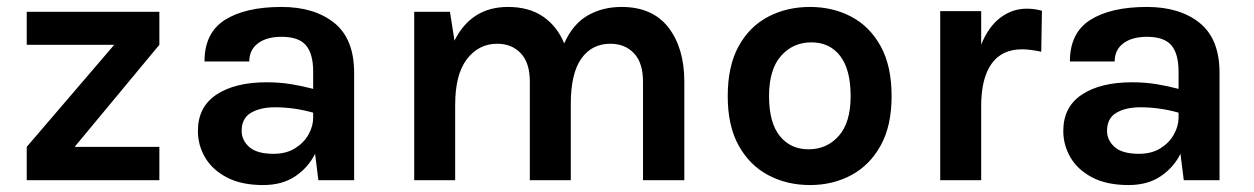

<svg xmlns="http://www.w3.org/2000/svg" viewBox="-20 -519 3612 553"><path d="M57 0V-96L309 -390H57V-485H439V-390L195 -96H439V0Z M738 14Q675.5 14 633.8 -7.8Q592 -29.5 571 -65Q550 -100.5 550 -142Q550 -211 603.5 -246.5Q657 -282 748 -282Q784.5 -282 817.2 -276.8Q850 -271.5 882 -263V-313Q882 -364 861.2 -388.5Q840.5 -413 791 -413Q748 -413 723 -394.2Q698 -375.5 698 -342H569Q569 -424.5 628 -461.8Q687 -499 791 -499Q885.5 -499 942.8 -453Q1000 -407 1000 -309V0H897L887.5 -76Q867.5 -36 830 -11Q792.5 14 738 14ZM676 -142Q676 -115 698 -95.5Q720 -76 768 -76Q804.5 -76 830 -92Q855.5 -108 868.8 -132Q882 -156 882 -180V-194.5Q827 -210 772 -210Q730 -210 703 -194.2Q676 -178.5 676 -142Z M1173 0V-485H1276L1289 -402Q1337.5 -499 1443 -499Q1504 -499 1544.5 -471Q1585 -443 1605 -394Q1630 -450 1672.8 -474.5Q1715.5 -499 1770 -499Q1859.5 -499 1905.2 -439.8Q1951 -380.5 1951 -284V0H1832V-284Q1832 -338 1806 -365.5Q1780 -393 1738 -393Q1684.5 -393 1654.2 -350Q1624 -307 1624 -220V0H1506V-284Q1506 -338 1480 -365.5Q1454 -393 1412 -393Q1359 -393 1325 -349Q1291 -305 1291 -217V0Z M2313 14Q2246.5 14 2192.8 -14.5Q2139 -43 2107.5 -99.8Q2076 -156.5 2076 -242Q2076 -329 2107.5 -386Q2139 -443 2192.8 -471Q2246.5 -499 2313 -499Q2378.5 -499 2431.8 -471Q2485 -443 2516.5 -386Q2548 -329 2548 -242Q2548 -156.5 2516.5 -99.8Q2485 -43 2431.8 -14.5Q2378.5 14 2313 14ZM2309 -89Q2361.5 -89 2395.8 -127.5Q2430 -166 2430 -242Q2430 -319 2399.8 -358Q2369.5 -397 2317 -397Q2264 -397 2229.5 -358Q2195 -319 2195 -242Q2195 -166 2225.8 -127.5Q2256.5 -89 2309 -89Z M2688 0V-487H2806V-390.5Q2827.5 -443 2861.8 -468.5Q2896 -494 2937 -494Q2960 -494 2981 -488L2979 -370Q2965.5 -373 2950.8 -375Q2936 -377 2924 -377Q2865.5 -377 2835.8 -335.2Q2806 -293.5 2806 -213V0Z M3230.5 14Q3168 14 3126.2 -7.8Q3084.5 -29.5 3063.5 -65Q3042.5 -100.5 3042.5 -142Q3042.5 -211 3096 -246.5Q3149.5 -282 3240.5 -282Q3277 -282 3309.8 -276.8Q3342.5 -271.5 3374.5 -263V-313Q3374.5 -364 3353.8 -388.5Q3333 -413 3283.5 -413Q3240.5 -413 3215.5 -394.2Q3190.5 -375.5 3190.5 -342H3061.5Q3061.5 -424.5 3120.5 -461.8Q3179.5 -499 3283.5 -499Q3378 -499 3435.2 -453Q3492.5 -407 3492.5 -309V0H3389.5L3380 -76Q3360 -36 3322.5 -11Q3285 14 3230.5 14ZM3168.5 -142Q3168.5 -115 3190.5 -95.5Q3212.5 -76 3260.5 -76Q3297 -76 3322.5 -92Q3348 -108 3361.2 -132Q3374.5 -156 3374.5 -180V-194.5Q3319.5 -210 3264.5 -210Q3222.5 -210 3195.5 -194.2Q3168.5 -178.5 3168.5 -142Z"/></svg>

Font: Karla
Style: Bold
Weight: 700
Designer: Jonathan Pinhorn
Version: Version 2.004; ttfautohint (v1.8.4.7-5d5b);gftools[0.9.33]